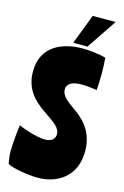

<svg xmlns="http://www.w3.org/2000/svg" viewBox="-153 -1106 765 1183"><g transform="rotate(15 230.0 -514.5)"><path d="M17 -615C17 -394 260 -378 260 -278C260 -248 238 -228 196 -228C145 -228 55 -258 25 -273C19 -234 11 -147 11 -104C11 -74 15 -49 20 -25C60 -2 164 11 215 11C327 11 455 -51 455 -221C455 -353 379 -416 316 -460C276 -488 235 -517 235 -558C235 -592 263 -614 327 -614C358 -614 404 -609 426 -605C428 -637 430 -672 430 -711C430 -750 428 -776 426 -811C375 -826 307 -830 274 -830C162 -830 17 -785 17 -615ZM211 -849H302L430 -1040H284Z"/></g></svg>

Font: Ranchers
Style: Regular
Weight: 400
Designer: Pablo Impallari, Brenda Gallo
Foundry: Pablo Impallari, Brenda Gallo
Version: Version 1.000